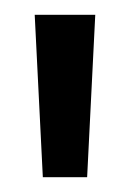

<svg xmlns="http://www.w3.org/2000/svg" viewBox="-20 -697 176 260"><path d="M109 -677 98 -457H38L27 -677Z"/></svg>

Font: Karla
Style: Regular
Weight: 400
Designer: Jonathan Pinhorn
Version: Version 1.000